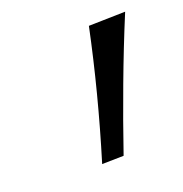

<svg xmlns="http://www.w3.org/2000/svg" viewBox="-69 -749 402 422"><g transform="rotate(-20 132.5 -538.0)"><path d="M103 -389.5Q149 -540 179.5 -685L265 -687Q234.5 -613.5 206.8 -539.2Q179 -465 153.5 -390.5Z"/></g></svg>

Font: Commissioner Flair Light
Style: Italic
Weight: 300
Italic angle: -12°
Designer: Kostas Bartsokas
Foundry: Kostas Bartsokas
Version: Version 1.000; ttfautohint (v1.8.3)